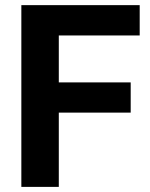

<svg xmlns="http://www.w3.org/2000/svg" viewBox="-20 -731 588 751"><path d="M491.2 -408.7H210V-592.3H526.4V-710.9H63.5V0H210V-290.5H491.2Z"/></svg>

Font: Shabnam
Style: Bold
Weight: 700
Foundry: DejaVu fonts team - Redesigned by Saber Rastikerdar - Based on Vazir font
Version: Version 5.0.1